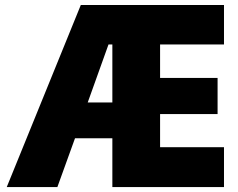

<svg xmlns="http://www.w3.org/2000/svg" viewBox="-20 -756 963 776"><path d="M7.3 0H211.9L283.2 -197.3H434.1V0H885.3V-161.1H627V-294.9H859.4V-440.9H627V-576.2H885.3V-735.8H306.6ZM434.1 -341.8H334.5L418.5 -576.2H434.1Z"/></svg>

Font: Estedad Black
Style: Regular
Weight: 900
Designer: Amin Abedi
Version: Version 7.3